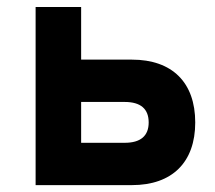

<svg xmlns="http://www.w3.org/2000/svg" viewBox="-20 -538 626 558"><path d="M83.5 0H363.3C480.5 0 547.4 -66.4 547.4 -182.1C547.4 -298.3 480.5 -364.7 363.3 -364.7H215.8V-517.6H83.5ZM215.8 -123V-241.7H342.3C388.7 -241.7 412.1 -221.7 412.1 -182.1C412.1 -143.1 388.7 -123 342.3 -123Z"/></svg>

Font: Cascadia Mono NF
Style: Bold
Weight: 700
Monospace: yes
Designer: Aaron Bell
Foundry: Saja Typeworks
Version: Version 2404.023